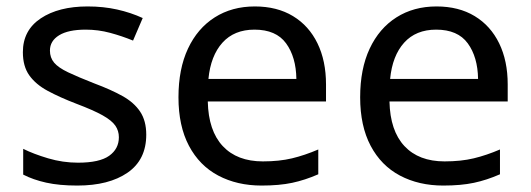

<svg xmlns="http://www.w3.org/2000/svg" viewBox="-20 -566 1647 596"><path d="M434 -148Q434 -70 376 -30Q318 10 220 10Q164 10 123.5 1Q83 -8 52 -24V-104Q84 -88 129.5 -74.5Q175 -61 222 -61Q289 -61 319 -82.5Q349 -104 349 -140Q349 -160 338 -176Q327 -192 298.5 -208Q270 -224 217 -244Q165 -264 128 -284Q91 -304 71 -332Q51 -360 51 -404Q51 -472 106.5 -509Q162 -546 252 -546Q301 -546 343.5 -536.5Q386 -527 423 -510L393 -440Q359 -454 322 -464Q285 -474 246 -474Q192 -474 163.5 -456.5Q135 -439 135 -409Q135 -387 148 -371.5Q161 -356 191.5 -341.5Q222 -327 273 -307Q324 -288 360 -268Q396 -248 415 -219.5Q434 -191 434 -148Z M771 -546Q840 -546 889.5 -516Q939 -486 965.5 -431.5Q992 -377 992 -304V-251H625Q627 -160 671.5 -112.5Q716 -65 796 -65Q847 -65 886.5 -74.5Q926 -84 968 -102V-25Q927 -7 887 1.5Q847 10 792 10Q716 10 657.5 -21Q599 -52 566.5 -113.5Q534 -175 534 -264Q534 -352 563.5 -415Q593 -478 646.5 -512Q700 -546 771 -546ZM770 -474Q707 -474 670.5 -433.5Q634 -393 627 -321H900Q899 -389 868 -431.5Q837 -474 770 -474Z M1335 -546Q1404 -546 1453.5 -516Q1503 -486 1529.5 -431.5Q1556 -377 1556 -304V-251H1189Q1191 -160 1235.5 -112.5Q1280 -65 1360 -65Q1411 -65 1450.5 -74.5Q1490 -84 1532 -102V-25Q1491 -7 1451 1.5Q1411 10 1356 10Q1280 10 1221.5 -21Q1163 -52 1130.5 -113.5Q1098 -175 1098 -264Q1098 -352 1127.5 -415Q1157 -478 1210.5 -512Q1264 -546 1335 -546ZM1334 -474Q1271 -474 1234.5 -433.5Q1198 -393 1191 -321H1464Q1463 -389 1432 -431.5Q1401 -474 1334 -474Z"/></svg>

Font: Noto Sans Sharada
Style: Regular
Weight: 400
Designer: Monotype Design Team
Foundry: Monotype Imaging Inc.
Version: Version 2.006; ttfautohint (v1.8.4.7-5d5b)